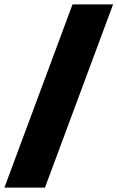

<svg xmlns="http://www.w3.org/2000/svg" viewBox="-92 -740 533 871"><path d="M-72 111H112L421 -720H237Z"/></svg>

Font: Fixel Display Black
Style: Italic
Weight: 900
Italic angle: -10°
Designer: AlfaBravo + MacPaw
Foundry: Kyrylo Tkachov, Marchela Mozhyna, Serhii Makarenko, Maria Weinstein, Zakhar Kryvoshyya
Version: Version 1.210;Glyphs 3.2 (3217)